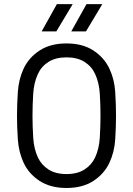

<svg xmlns="http://www.w3.org/2000/svg" viewBox="-20 -914 653 943"><path d="M306.6 -700.7Q385.7 -700.7 439 -665.8Q492.2 -630.9 517.6 -576.2Q542 -524.4 545.9 -462.2Q549.8 -399.9 549.8 -345.7Q549.8 -291.5 545.9 -229.5Q542 -167.5 517.6 -115.2Q492.2 -60.5 439 -25.6Q385.7 9.3 306.6 9.3Q227.5 9.3 174.3 -25.6Q121.1 -60.5 95.7 -115.2Q71.8 -167.5 67.6 -229.5Q63.5 -291.5 63.5 -345.7Q63.5 -399.9 67.6 -462.2Q71.8 -524.4 95.7 -576.2Q121.1 -630.9 174.3 -665.8Q227.5 -700.7 306.6 -700.7ZM306.6 -632.3Q253.4 -632.3 218.3 -610.1Q183.1 -587.9 166 -550.3Q146.5 -508.3 143.1 -453.1Q139.6 -397.9 139.6 -345.7Q139.6 -293.9 143.1 -238.5Q146.5 -183.1 166 -141.1Q183.1 -104 218.3 -81.5Q253.4 -59.1 306.6 -59.1Q359.9 -59.1 395 -81.5Q430.2 -104 447.3 -141.1Q466.8 -183.1 470.2 -238.5Q473.6 -293.9 473.6 -345.7Q473.6 -397.9 470.2 -453.1Q466.8 -508.3 447.3 -550.3Q430.2 -587.9 395 -610.1Q359.9 -632.3 306.6 -632.3ZM482.4 -893.6 402.3 -759.8H330.1L404.8 -893.6ZM336.9 -893.6 256.8 -759.8H184.6L259.3 -893.6Z"/></svg>

Font: Gidole
Style: Regular
Weight: 400
Version: Version 2.100; ttfautohint (v1.8.4.7-5d5b)